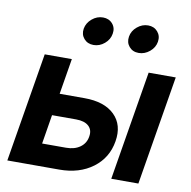

<svg xmlns="http://www.w3.org/2000/svg" viewBox="-81 -812 888 892"><g transform="rotate(10 363.0 -365.5)"><path d="M196.8 -347.2H314Q408.2 -347.2 456.1 -300.3Q503.9 -253.4 490.7 -174.8Q477.5 -94.7 414.1 -47.4Q350.6 0 256.3 0H11.2L96.7 -515.6H224.6ZM179.2 -243.2 156.7 -105.5H269.5Q309.6 -105.5 335.7 -124.3Q361.8 -143.1 366.7 -175.8Q372.1 -207 352.3 -225.1Q332.5 -243.2 292.5 -243.2ZM501.5 0 586.9 -515.6H714.8L629.4 0ZM312 -597.7Q283.7 -597.7 266.8 -617.2Q250 -636.7 254.4 -664.6Q259.3 -692.4 282.5 -711.9Q305.7 -731.4 334 -731.4Q362.3 -731.4 379.2 -711.9Q396 -692.4 391.1 -664.6Q386.7 -636.7 363.5 -617.2Q340.3 -597.7 312 -597.7ZM524.9 -597.7Q496.6 -597.7 480 -617.2Q463.4 -636.7 467.8 -664.6Q472.2 -692.4 495.6 -711.9Q519 -731.4 546.9 -731.4Q575.2 -731.4 592 -711.9Q608.9 -692.4 604.5 -664.6Q600.1 -636.7 576.7 -617.2Q553.2 -597.7 524.9 -597.7Z"/></g></svg>

Font: Inter Display Semi Bold
Style: Italic
Weight: 600
Italic angle: -9.39999°
Designer: Rasmus Andersson
Foundry: rsms
Version: Version 4.000;git-4fc901f